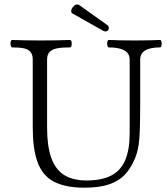

<svg xmlns="http://www.w3.org/2000/svg" viewBox="-20 -849 769 882"><path d="M149.9 -111.3Q130.4 -170.4 130.4 -263.7V-575.2Q130.4 -598.1 120.1 -610.4Q109.9 -622.6 89.6 -627Q69.3 -631.3 35.2 -631.3Q32.2 -631.3 30.3 -636.7Q28.3 -642.1 28.3 -648.9Q28.3 -655.8 30.3 -660.6Q32.2 -665.5 35.2 -665.5Q90.8 -663.1 168.9 -663.1Q247.1 -663.1 302.7 -665.5Q305.7 -665.5 307.6 -660.2Q309.6 -654.8 309.6 -647.9Q309.6 -641.1 307.6 -636.2Q305.7 -631.3 302.7 -631.3Q264.6 -631.3 242.2 -627Q219.7 -622.6 208 -610.4Q196.3 -598.1 196.3 -575.2V-263.7Q196.3 -178.2 215.3 -124.5Q234.4 -70.8 274.2 -45.4Q314 -20 377.9 -20Q447.8 -20 491.2 -42.7Q534.7 -65.4 555.2 -113.3Q575.7 -161.1 575.7 -237.8V-575.2Q575.7 -631.3 479 -631.3Q476.1 -631.3 474.1 -636.7Q472.2 -642.1 472.2 -648.9Q472.2 -655.8 474.1 -660.6Q476.1 -665.5 479 -665.5Q528.3 -663.1 597.7 -663.1Q666.5 -663.1 715.8 -665.5Q718.8 -665.5 720.7 -660.2Q722.7 -654.8 722.7 -647.9Q722.7 -641.1 720.7 -636.2Q718.8 -631.3 715.8 -631.3Q624 -631.3 624 -575.2V-356Q624 -264.6 620.1 -212.2Q616.2 -159.7 600.6 -122.6Q581.5 -76.7 554 -47.1Q526.4 -17.6 481.2 -2.2Q436 13.2 367.7 13.2Q279.3 13.2 225.8 -15.4Q172.4 -43.9 149.9 -111.3ZM307.1 -797.9Q307.1 -807.6 316.2 -818.1Q325.2 -828.6 335 -828.6Q340.3 -828.6 343.3 -826.2L472.2 -734.4Q480 -728.5 480 -720.2Q480 -713.9 475.6 -709.2Q471.2 -704.6 464.4 -704.6Q459 -704.6 452.1 -708.5L314 -786.6Q307.1 -789.6 307.1 -797.9Z"/></svg>

Font: JuniusX Light
Style: Regular
Weight: 300
Designer: Peter S. Baker
Foundry: Briery Creek Software
Version: Version 1.008